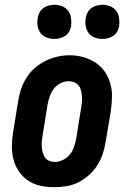

<svg xmlns="http://www.w3.org/2000/svg" viewBox="-20 -771 540 799"><path d="M205 8Q176 8 148 2Q120 -4 97 -19.5Q74 -35 58.5 -58Q43 -81 36 -108Q29 -135 29.5 -164.5Q30 -194 35 -223L56 -353Q60 -378 68.5 -402.5Q77 -427 91.5 -449.5Q106 -472 126.5 -489.5Q147 -507 171 -518.5Q195 -530 220 -535.5Q245 -541 271 -541Q300 -541 327.5 -533Q355 -525 378 -510Q401 -495 416.5 -472Q432 -449 439.5 -422Q447 -395 446 -365.5Q445 -336 441 -307L419 -177Q415 -152 406.5 -127.5Q398 -103 383.5 -81Q369 -59 348.5 -41Q328 -23 304.5 -11.5Q281 0 255.5 4Q230 8 205 8ZM208 -97Q225 -97 242 -105.5Q259 -114 270.5 -128Q282 -142 288 -159Q294 -176 297 -194L318 -324Q320 -336 321 -348Q322 -360 321 -372Q320 -384 317 -395.5Q314 -407 307 -415.5Q300 -424 289 -428.5Q278 -433 266 -433Q248 -433 231.5 -424.5Q215 -416 204 -401.5Q193 -387 187 -370Q181 -353 178 -336L157 -206Q155 -194 154 -182Q153 -170 154 -158.5Q155 -147 158 -135.5Q161 -124 167.5 -115Q174 -106 185 -101.5Q196 -97 208 -97ZM406 -609Q389 -609 373.5 -615Q358 -621 348.5 -634Q339 -647 336.5 -663.5Q334 -680 337 -697Q339 -709 345 -720Q351 -731 361 -738Q371 -745 383 -748Q395 -751 406 -751Q423 -751 438.5 -745Q454 -739 463.5 -726Q473 -713 475.5 -696.5Q478 -680 476 -663Q474 -651 468 -640Q462 -629 451.5 -622Q441 -615 429.5 -612Q418 -609 406 -609ZM206 -609Q189 -609 173.5 -615Q158 -621 148.5 -634Q139 -647 136.5 -663.5Q134 -680 137 -697Q139 -709 145 -720Q151 -731 161 -738Q171 -745 183 -748Q195 -751 206 -751Q223 -751 238.5 -745Q254 -739 263.5 -726Q273 -713 275.5 -696.5Q278 -680 276 -663Q274 -651 268 -640Q262 -629 251.5 -622Q241 -615 229.5 -612Q218 -609 206 -609Z"/></svg>

Font: Iosevka Slab Extrabold Oblique
Style: Regular
Weight: 800
Italic angle: -9°
Monospace: yes
Designer: Belleve Invis
Foundry: Belleve Invis
Version: Version 11.1.1; ttfautohint (v1.8.3)